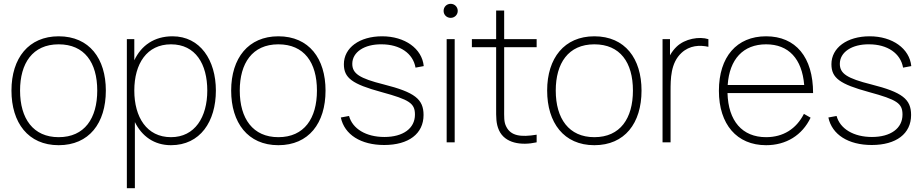

<svg xmlns="http://www.w3.org/2000/svg" viewBox="-20 -745 4830 1005"><path d="M287 15C446 15 534 -100 534 -271C534 -438 448 -555 287 -555C130 -555 40 -441 40 -271C40 -103 127 15 287 15ZM287 -27C154 -27 85 -124 85 -271C85 -413 150 -513 287 -513C422 -513 489 -418 489 -271C489 -126 423 -27 287 -27Z M644 240H686V-106C722.5 -32 787 15 875 15C1028 15 1110 -109 1110 -271C1110 -430 1028 -555 883 -555C787.5 -555 719.5 -507 683 -429.5V-540H644ZM875 -27C748 -27 683 -132 683 -271C683 -412 749 -513 875 -513C1004 -513 1065 -409 1065 -271C1065 -132 1000 -27 875 -27Z M1437 15C1596 15 1684 -100 1684 -271C1684 -438 1598 -555 1437 -555C1280 -555 1190 -441 1190 -271C1190 -103 1277 15 1437 15ZM1437 -27C1304 -27 1235 -124 1235 -271C1235 -413 1300 -513 1437 -513C1572 -513 1639 -418 1639 -271C1639 -126 1573 -27 1437 -27Z M1991 14C2119 14 2197 -45 2197 -143C2197 -226 2151 -262 1989 -303C1861 -335 1824 -360 1824 -411C1824 -472 1887 -514 1977 -513C2073 -513 2142 -466 2155 -391L2198 -399C2189 -491 2099 -555 1980 -555C1862 -555 1780 -495 1780 -409C1780 -337 1823 -305 1977 -263C2124 -223 2152 -204 2152 -145C2152 -73 2090 -28 1992 -28C1896 -28 1825 -71 1807 -138L1764 -130C1783 -40 1869 14 1991 14Z M2339 -651.5C2359.5 -651.5 2376 -667.5 2376 -688C2376 -709 2359.5 -725 2339 -725C2318 -725 2302 -709 2302 -688C2302 -667.5 2318 -651.5 2339 -651.5ZM2318 0H2360V-540H2318Z M2789 0V-40C2705 -26 2654 -34 2630 -82C2617 -107 2619 -132 2619 -179V-498H2789V-540H2619V-690H2577V-540H2450V-498H2577V-179C2577 -132 2576 -98 2592 -63C2623 5 2708 18 2789 0Z M3091 15C3250 15 3338 -100 3338 -271C3338 -438 3252 -555 3091 -555C2934 -555 2844 -441 2844 -271C2844 -103 2931 15 3091 15ZM3091 -27C2958 -27 2889 -124 2889 -271C2889 -413 2954 -513 3091 -513C3226 -513 3293 -418 3293 -271C3293 -126 3227 -27 3091 -27Z M3448 0H3490V-266C3490 -332 3490 -415 3547 -468C3590 -508 3643 -510 3688 -500V-540C3641 -555 3565 -543 3521 -500C3509.5 -489 3497 -473.5 3487 -455.5V-540H3448Z M3990 15C4095 15 4179 -37 4223 -129L4188 -149C4148 -70 4079 -27 3990 -27C3865.5 -27 3792 -111.5 3788 -258H4236C4236 -446 4145 -555 3990 -555C3836 -555 3743 -447 3743 -270C3743 -94 3837 15 3990 15ZM3990 -513C4108 -513 4178 -437.5 4189.5 -300H3789C3798 -435.5 3870.5 -513 3990 -513Z M4543 14C4671 14 4749 -45 4749 -143C4749 -226 4703 -262 4541 -303C4413 -335 4376 -360 4376 -411C4376 -472 4439 -514 4529 -513C4625 -513 4694 -466 4707 -391L4750 -399C4741 -491 4651 -555 4532 -555C4414 -555 4332 -495 4332 -409C4332 -337 4375 -305 4529 -263C4676 -223 4704 -204 4704 -145C4704 -73 4642 -28 4544 -28C4448 -28 4377 -71 4359 -138L4316 -130C4335 -40 4421 14 4543 14Z"/></svg>

Font: Hauora ExtraLight
Style: Regular
Weight: 200
Designer: Mikhail Sharanda
Foundry: WCYS & Co.
Version: Version 1.010